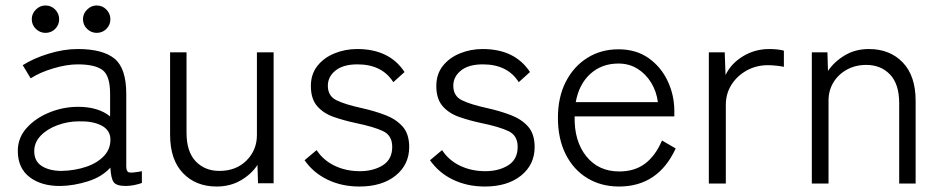

<svg xmlns="http://www.w3.org/2000/svg" viewBox="-20 -670 3438 701"><path d="M202 9Q132 10 88.5 -23Q45 -56 45 -119Q45 -167 77.5 -203Q110 -239 160.5 -259.5Q211 -280 265 -280Q339 -280 382 -245V-327Q382 -394 354 -414.5Q326 -435 264 -435Q224 -435 175 -420.5Q126 -406 92 -384L63 -432Q102 -457 157.5 -474Q213 -491 264 -491Q355 -491 398 -456Q441 -421 441 -327V-62Q441 -43 451.5 -40.5Q462 -38 498 -45V-2Q488 2 471 5.5Q454 9 439 9Q405 9 395 -5Q385 -19 383 -58Q352 -24 301 -8Q250 8 202 9ZM205 -46Q253 -47 294.5 -61Q336 -75 360.5 -101.5Q385 -128 383 -166Q380 -197 349 -212.5Q318 -228 269 -227Q228 -227 190 -213Q152 -199 128.5 -174.5Q105 -150 105 -118Q105 -81 133 -63.5Q161 -46 205 -46ZM146 -550Q126 -550 111 -564.5Q96 -579 96 -600Q96 -620 111 -635Q126 -650 146 -650Q167 -650 181.5 -635Q196 -620 196 -600Q196 -579 181.5 -564.5Q167 -550 146 -550ZM333 -550Q313 -550 298 -564.5Q283 -579 283 -600Q283 -620 298 -635Q313 -650 333 -650Q354 -650 368.5 -635Q383 -620 383 -600Q383 -579 368.5 -564.5Q354 -550 333 -550Z M771 11Q695 11 648 -38Q601 -87 601 -178V-479H661V-186Q661 -116 694.5 -81Q728 -46 781 -46Q842 -46 880 -84Q918 -122 918 -177V-479H979V-1H922L920 -68Q899 -35 860 -12Q821 11 771 11Z M1292 11Q1228 11 1176 -14Q1124 -39 1092 -85L1136 -122Q1160 -85 1201.5 -65Q1243 -45 1294 -45Q1343 -45 1377.5 -66.5Q1412 -88 1412 -134Q1412 -175 1379 -191Q1346 -207 1278 -221Q1236 -230 1198.5 -243Q1161 -256 1138 -282.5Q1115 -309 1115 -356Q1115 -399 1138.5 -429Q1162 -459 1201 -475Q1240 -491 1284 -491Q1402 -491 1457 -407L1416 -370Q1375 -435 1285 -435Q1233 -435 1205 -412.5Q1177 -390 1177 -357Q1177 -320 1207.5 -304.5Q1238 -289 1302 -275Q1347 -265 1386.5 -250Q1426 -235 1450 -208Q1474 -181 1474 -133Q1474 -69 1424.5 -29Q1375 11 1292 11Z M1750 11Q1686 11 1634 -14Q1582 -39 1550 -85L1594 -122Q1618 -85 1659.5 -65Q1701 -45 1752 -45Q1801 -45 1835.5 -66.5Q1870 -88 1870 -134Q1870 -175 1837 -191Q1804 -207 1736 -221Q1694 -230 1656.5 -243Q1619 -256 1596 -282.5Q1573 -309 1573 -356Q1573 -399 1596.5 -429Q1620 -459 1659 -475Q1698 -491 1742 -491Q1860 -491 1915 -407L1874 -370Q1833 -435 1743 -435Q1691 -435 1663 -412.5Q1635 -390 1635 -357Q1635 -320 1665.5 -304.5Q1696 -289 1760 -275Q1805 -265 1844.5 -250Q1884 -235 1908 -208Q1932 -181 1932 -133Q1932 -69 1882.5 -29Q1833 11 1750 11Z M2240 11Q2175 11 2124.5 -19.5Q2074 -50 2045.5 -106.5Q2017 -163 2017 -240Q2017 -315 2045.5 -371Q2074 -427 2124 -458.5Q2174 -490 2238 -490Q2303 -490 2348.5 -457.5Q2394 -425 2418 -373.5Q2442 -322 2442 -265V-245H2078Q2076 -155 2120.5 -99.5Q2165 -44 2241 -44Q2297 -44 2335 -72.5Q2373 -101 2397 -157L2447 -128Q2383 11 2240 11ZM2082 -297H2382Q2377 -336 2357.5 -368Q2338 -400 2307.5 -419Q2277 -438 2238 -438Q2177 -438 2135.5 -400.5Q2094 -363 2082 -297Z M2568 0V-479H2626L2629 -396Q2649 -438 2692.5 -464.5Q2736 -491 2789 -491Q2803 -491 2817.5 -489.5Q2832 -488 2842 -485V-426Q2833 -428 2816.5 -430Q2800 -432 2783 -432Q2741 -432 2706 -412.5Q2671 -393 2650.5 -360.5Q2630 -328 2630 -287V0Z M2944 0V-479H3001L3003 -411Q3026 -445 3064.5 -468Q3103 -491 3152 -491Q3229 -491 3276 -442Q3323 -393 3323 -302V0H3263V-293Q3263 -363 3229.5 -398Q3196 -433 3143 -433Q3103 -433 3071.5 -415.5Q3040 -398 3022.5 -368.5Q3005 -339 3005 -303V0Z"/></svg>

Font: Zen Kaku Gothic New
Style: Regular
Weight: 400
Designer: Yoshimichi Ohira
Foundry: Positype
Version: Version 1.001